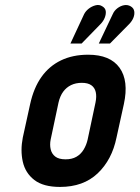

<svg xmlns="http://www.w3.org/2000/svg" viewBox="-20 -728 551 758"><path d="M376 -632Q388 -644 393.5 -658Q399 -672 397.5 -684Q396 -696 384 -703Q372 -711 357 -707Q342 -703 330 -693.5Q318 -684 312 -672L258 -556H302ZM489 -632Q501 -644 506.5 -657.5Q512 -671 510 -683.5Q508 -696 496 -703Q484 -710 470 -707.5Q456 -705 443.5 -695.5Q431 -686 425 -672L370 -556H414ZM440 -185 469 -317Q489 -409 452 -460.5Q415 -512 328 -512Q267 -512 220.5 -489.5Q174 -467 143.5 -424Q113 -381 99 -317L70 -185Q60 -134 70 -89.5Q80 -45 115.5 -17.5Q151 10 217 10Q309 10 365.5 -43.5Q422 -97 440 -185ZM357 -323 326 -177Q321 -155 310 -137Q299 -119 281.5 -109Q264 -99 239 -99Q212 -99 198 -110Q184 -121 180 -139Q176 -157 180 -177L211 -323Q217 -349 229.5 -366Q242 -383 260.5 -392Q279 -401 303 -401Q327 -401 340.5 -391.5Q354 -382 358 -364.5Q362 -347 357 -323Z"/></svg>

Font: Advent Pro
Style: Italic
Weight: 400
Italic angle: -12°
Designer: VivaRado, Andreas Kalpakidis
Foundry: VivaRado, Andreas Kalpakidis
Version: Version 3.000